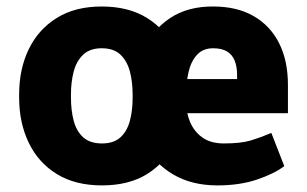

<svg xmlns="http://www.w3.org/2000/svg" viewBox="-20 -558 940 588"><path d="M292.5 9.8Q210.4 9.8 153.8 -25.1Q97.2 -60.1 67.9 -121.1Q38.6 -182.1 38.6 -259.3V-268.6Q38.6 -346.2 67.9 -407Q97.2 -467.8 153.6 -502.9Q210 -538.1 291.5 -538.1Q374 -538.1 430.4 -502.9Q486.8 -467.8 515.9 -407Q544.9 -346.2 544.9 -268.6V-259.3Q544.9 -182.1 515.9 -121.1Q486.8 -60.1 430.7 -25.1Q374.5 9.8 292.5 9.8ZM292.5 -118.7Q328.1 -118.7 348.6 -137.2Q369.1 -155.8 377.7 -187.7Q386.2 -219.7 386.2 -259.3V-268.6Q386.2 -307.1 377.7 -339.4Q369.1 -371.6 348.6 -390.9Q328.1 -410.2 291.5 -410.2Q255.9 -410.2 235.1 -390.9Q214.4 -371.6 205.8 -339.4Q197.3 -307.1 197.3 -268.6V-259.3Q197.3 -219.7 205.8 -187.7Q214.4 -155.8 235.1 -137.2Q255.9 -118.7 292.5 -118.7ZM646 9.8Q566.4 9.8 509.3 -24.4Q452.1 -58.6 421.6 -117.2Q391.1 -175.8 391.1 -247.1V-265.1Q391.1 -342.3 418.9 -404.5Q446.8 -466.8 501 -502.7Q555.2 -538.6 632.8 -538.1Q706.1 -538.1 757.1 -508.5Q808.1 -479 835 -425.3Q861.8 -371.6 861.8 -297.9V-211.4H454.6V-315.9H706.1V-328.6Q706.1 -354 698.7 -372.3Q691.4 -390.6 675.3 -400.4Q659.2 -410.2 632.8 -410.2Q601.6 -410.2 583.3 -390.1Q564.9 -370.1 557.4 -337.2Q549.8 -304.2 549.8 -265.1V-247.1Q549.8 -213.4 562.3 -184.1Q574.7 -154.8 600.1 -136.7Q625.5 -118.7 665.5 -118.7Q717.8 -118.7 748.3 -127.9Q778.8 -137.2 811 -150.9L850.6 -49.3Q820.8 -26.4 767.6 -8.3Q714.4 9.8 646 9.8Z"/></svg>

Font: Heebo ExtraBold
Style: Regular
Weight: 800
Designer: Oded Ezer
Foundry: Ezer Type House
Version: Version 3.100